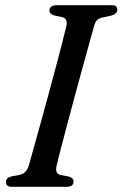

<svg xmlns="http://www.w3.org/2000/svg" viewBox="-20 -720 472 740"><path d="M198 -80.5Q191 -50.5 213.5 -45.5L245.5 -39.5Q263.5 -34 263.5 -20.5Q263.5 0 236.5 0H26Q13 0 8 -5Q3 -10 3 -18Q2.5 -34.5 23.5 -40L55 -46Q81.5 -51 91 -82Q97 -103.5 108.5 -144.5Q120 -185.5 134.5 -238Q149 -290.5 164.5 -347.2Q180 -404 194.2 -457.5Q208.5 -511 219.5 -554Q230.5 -597 236 -621Q242 -648 219.5 -654L189 -660.5Q170.5 -666 170.5 -679.5Q170.5 -700 201 -700H409.5Q422.5 -700 427.2 -695.5Q432 -691 432 -683Q432 -666.5 409.5 -660L374.5 -652.5Q361.5 -649.5 354.5 -642.8Q347.5 -636 343 -621Q336 -596 323.5 -551.2Q311 -506.5 296 -451.2Q281 -396 265.2 -338.2Q249.5 -280.5 235.8 -228Q222 -175.5 211.8 -136.2Q201.5 -97 198 -80.5Z"/></svg>

Font: Fraunces 72pt Soft
Style: Italic
Weight: 400
Italic angle: -16°
Version: Version 1.000;[b76b70a41]